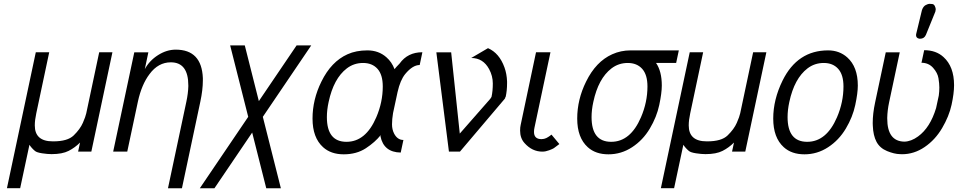

<svg xmlns="http://www.w3.org/2000/svg" viewBox="-20 -800 5054 1013"><path d="M135.3 -36.1 86.4 192.9H16.6L168.9 -524.4H239.7L171.4 -202.1Q163.6 -166.5 163.6 -138.2Q163.6 -54.2 258.3 -54.2Q258.3 -54.2 261.7 -54.2Q336.4 -54.2 368.7 -85.4Q402.8 -118.7 417.2 -151.9Q431.6 -185.1 435.1 -202.1L503.4 -524.4H573.2L461.9 0H392.1L402.3 -47.9Q375.5 -21 342 -3.9Q308.6 13.2 252 13.2Q230.5 13.2 201.9 8.8Q173.3 4.4 164.1 -3.9Q146.5 -18.6 135.3 -36.1Z M973.6 -349.1Q973.6 -471.2 881.3 -471.2Q814.9 -471.2 769 -409.2Q727.1 -354 707.5 -263.7L651.4 0H577.1L688.5 -523.9H762.7L744.1 -435.5Q768.6 -480.5 814 -509.3Q859.4 -538.1 907.2 -538.1Q1044.4 -538.1 1050.3 -387.7V-375.5Q1050.3 -326.2 1037.1 -264.2L939.9 193.4H866.2L963.4 -264.2Q972.7 -308.1 973.6 -344.7Z M1111.3 193.4H1034.2L1289.6 -183.6L1194.3 -560.5H1271.5L1345.7 -266.6L1544.9 -560.5H1622.1L1366.7 -183.6L1461.9 193.4H1384.8L1310.5 -100.6Z M1704.6 -182.1Q1704.6 -51.8 1808.1 -51.8Q1909.7 -51.8 1965.3 -181.2Q1999.5 -260.7 1999.5 -343.8Q1999.5 -405.8 1971.7 -436.8Q1943.8 -467.8 1895.5 -467.8Q1847.2 -467.8 1809.6 -439Q1740.2 -385.7 1713.9 -262.2Q1704.6 -220.2 1704.6 -182.1ZM2094.2 4.9Q2004.4 3.4 1987.3 -81.1L1988.8 -87.4Q1959 -49.8 1910.2 -17.8Q1861.3 14.2 1793.7 14.2Q1726.1 14.2 1684.6 -23.4Q1628.9 -73.7 1628.9 -174.3Q1628.9 -274.9 1675.8 -369.6Q1727.5 -475.1 1813.5 -513.7Q1858.9 -534.2 1918.5 -534.2Q1978 -534.2 2019 -497.6Q2047.4 -472.7 2061.5 -435.1Q2068.8 -444.8 2088.4 -464.8Q2130.9 -524.4 2208.5 -524.4L2194.3 -457Q2157.2 -457 2117.7 -409.2Q2091.8 -377.4 2077.6 -314.5L2053.7 -203.1Q2048.3 -170.9 2048.3 -144Q2048.3 -117.2 2059.1 -95.7Q2076.7 -61.5 2108.4 -61.5Z M2348.6 0 2282.2 -523.9H2360.4L2405.8 -95.2L2566.4 -278.3L2573.2 -288.6Q2580.1 -319.3 2580.1 -359.4Q2580.1 -399.4 2560.5 -435.5Q2528.8 -494.1 2466.3 -494.1L2554.7 -545.9Q2614.3 -520 2641.6 -444.3Q2653.8 -410.6 2655.3 -370.1V-360.8Q2655.3 -321.8 2647.9 -288.6H2646.5Q2646 -281.7 2642.6 -278.3L2406.7 0Z M2808.1 -524.4H2884.3L2799.8 -126Q2797.4 -115.7 2797.4 -104Q2797.4 -65.9 2836.9 -65.9L2850.1 -67.4L2861.8 -71.3L2872.1 -77.1L2880.9 -83L2889.6 -89.8L2931.2 -40Q2907.7 -22 2901.9 -18.1Q2896 -14.2 2877.2 -7.1Q2858.4 0 2841.8 0Q2787.6 0 2747.6 -44.9Q2724.1 -70.8 2724.1 -110.8Q2724.1 -128.9 2727.1 -141.1Z M3101.1 -182.1Q3101.1 -51.8 3204.6 -51.8Q3306.2 -51.8 3361.8 -181.2Q3396 -260.7 3396 -343.8Q3396 -405.8 3368.2 -436.8Q3340.3 -467.8 3292 -467.8Q3243.7 -467.8 3206.1 -439Q3136.7 -385.7 3110.4 -262.2Q3101.1 -220.2 3101.1 -182.1ZM3441.4 -467.8Q3471.7 -423.8 3471.7 -348.6Q3471.7 -309.6 3458.3 -246.1Q3444.8 -182.6 3408.4 -121.6Q3372.1 -60.5 3314.9 -23.2Q3257.8 14.2 3190.2 14.2Q3122.6 14.2 3081.1 -23.4Q3025.4 -73.7 3025.4 -174.3Q3025.4 -274.9 3072.3 -369.6Q3124 -475.1 3210 -513.7Q3255.4 -534.2 3307.1 -534.2H3561.5L3547.4 -467.8Z M3585.4 -36.1 3536.6 192.9H3466.8L3619.1 -524.4H3689.9L3621.6 -202.1Q3613.8 -166.5 3613.8 -138.2Q3613.8 -54.2 3708.5 -54.2Q3708.5 -54.2 3711.9 -54.2Q3786.6 -54.2 3818.8 -85.4Q3853 -118.7 3867.4 -151.9Q3881.8 -185.1 3885.3 -202.1L3953.6 -524.4H4023.4L3912.1 0H3842.3L3852.5 -47.9Q3825.7 -21 3792.2 -3.9Q3758.8 13.2 3702.1 13.2Q3680.7 13.2 3652.1 8.8Q3623.5 4.4 3614.3 -3.9Q3596.7 -18.6 3585.4 -36.1Z M4349.1 -534.2Q4408.7 -534.2 4450.2 -497.1Q4505.9 -447.3 4505.9 -348.6Q4505.9 -309.6 4492.4 -246.1Q4479 -182.6 4442.6 -121.6Q4406.2 -60.5 4349.1 -23.2Q4292 14.2 4224.4 14.2Q4156.7 14.2 4115.2 -23.4Q4059.6 -73.7 4059.6 -174.3Q4059.6 -274.9 4108.9 -375Q4187.5 -534.2 4349.1 -534.2ZM4135.3 -182.1Q4135.3 -51.8 4238.8 -51.8Q4340.3 -51.8 4396 -181.2Q4430.2 -260.7 4430.2 -343.8Q4430.2 -405.8 4402.3 -436.8Q4374.5 -467.8 4326.2 -467.8Q4277.8 -467.8 4240.2 -439Q4170.9 -385.7 4144.5 -262.2Q4135.3 -220.2 4135.3 -182.1Z M4661.1 -174.8Q4661.1 -54.2 4751.5 -52.7Q4787.6 -53.7 4823.7 -80.1Q4887.7 -126.5 4918.9 -230L4933.1 -295.9Q4936 -317.4 4936 -338.1Q4936 -358.9 4931.4 -387.2Q4926.8 -415.5 4903.1 -442.1Q4879.4 -468.8 4841.8 -468.8L4856 -535.2Q4918.5 -535.2 4958 -499Q5013.7 -448.7 5013.7 -350.6Q5013.7 -307.6 5000.5 -247.1Q4987.3 -186.5 4950.7 -124.3Q4914.1 -62 4858.4 -24.2Q4802.7 13.7 4739.3 13.7L4727.5 13.2Q4698.7 12.7 4660.4 -2.9Q4622.1 -18.6 4604.5 -51.8Q4586.9 -85 4585 -136.7L4584.5 -150.4Q4584.5 -200.7 4597.2 -259.8L4653.3 -523.9H4727.1L4670.9 -259.8Q4662.1 -218.3 4661.1 -179.2ZM4831.5 -595.7Q4813 -598.1 4813 -615.2Q4813 -616.7 4814 -621.6L4844.2 -746.6Q4851.1 -766.6 4864 -773.2Q4877 -779.8 4883.3 -779.8Q4889.6 -779.8 4898.4 -778.8Q4907.7 -777.8 4912.4 -767.6Q4917 -757.3 4917 -751L4915 -738.8L4865.2 -616.2Q4856.4 -595.7 4834.5 -595.7Z"/></svg>

Font: Tuffy
Style: Italic
Weight: 400
Italic angle: -12°
Designer: Thatcher Ulrich, Karoly Barta and Michael Everson
Version: Version 001.271